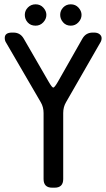

<svg xmlns="http://www.w3.org/2000/svg" viewBox="-20 -860 493 890"><path d="M182 -30Q182 10 222 10H233Q273 10 273 -30V-336Q273 -364 286 -386L444 -661Q451 -671 451 -683Q451 -694 441.5 -701.5Q432 -709 416 -709H410Q378 -709 362 -681L249 -482Q233 -454 227 -454Q221 -454 205 -482L90 -681Q74 -709 42 -709H36Q2 -709 2 -684Q2 -671 9 -661L169 -386Q182 -364 182 -336ZM145 -741Q166 -741 180.5 -756.5Q195 -772 195 -791Q195 -809 181 -824.5Q167 -840 145 -840Q124 -840 109.5 -825.5Q95 -811 95 -791Q95 -771 108.5 -756Q122 -741 145 -741ZM308 -741Q329 -741 343.5 -756.5Q358 -772 358 -791Q358 -809 344 -824.5Q330 -840 308 -840Q287 -840 273 -825.5Q259 -811 259 -791Q259 -772 272.5 -756.5Q286 -741 308 -741Z"/></svg>

Font: WDXL Lubrifont JP N
Style: Regular
Weight: 400
Designer: [WDXL Lubrifont] Copyright 2020-2022 (c) NightFurySL2001, Skr-ZERO; [ZCOOL QingKe HuangYou] Copyright 2018-2022 (c) The 
Version: Version 2.001;hotconv 1.1.1;makeotfexe 2.6.0